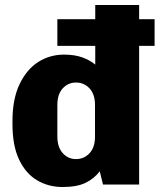

<svg xmlns="http://www.w3.org/2000/svg" viewBox="-20 -740 640 770"><path d="M231 10Q175 10 129.5 -16.5Q84 -43 57 -99Q30 -155 30 -243V-254Q30 -343 58.5 -402.5Q87 -462 133.5 -491.5Q180 -521 237 -521Q280 -521 311 -509.5Q342 -498 362 -481V-720H538V0H393L380 -53Q358 -24 323.5 -7Q289 10 231 10ZM285 -102Q317 -102 339 -125.5Q361 -149 361 -192V-319Q361 -362 339 -385.5Q317 -409 285 -409Q253 -409 231.5 -385.5Q210 -362 210 -319V-193Q210 -150 231.5 -126Q253 -102 285 -102ZM210 -556V-663H600V-556Z"/></svg>

Font: Chivo Mono ExtraBold
Style: Regular
Weight: 800
Monospace: yes
Designer: Hector Gatti
Foundry: Omnibus-Type
Version: Version 1.008